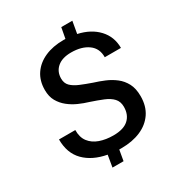

<svg xmlns="http://www.w3.org/2000/svg" viewBox="-207 -950 1090 1172"><g transform="rotate(-30 338.5 -364.5)"><path d="M242 85 256 2Q158 -16 101.5 -73Q45 -130 45 -227H160Q159 -176 183.5 -144Q208 -112 250.5 -97Q293 -82 346 -82Q418 -82 453 -114Q488 -146 488 -202Q488 -239 466.5 -262Q445 -285 407 -300.5Q369 -316 321 -332Q287 -342 252 -357.5Q217 -373 187.5 -396.5Q158 -420 139.5 -452.5Q121 -485 121 -531Q121 -596 152.5 -642.5Q184 -689 240.5 -714Q297 -739 372 -739Q380 -739 386 -739L400 -814H478L463 -729Q550 -710 601 -655.5Q652 -601 652 -522H538Q539 -584 493.5 -617Q448 -650 374 -650Q311 -650 276.5 -620.5Q242 -591 242 -542Q242 -509 262 -489Q282 -469 317.5 -454Q353 -439 399 -423Q435 -412 472 -396.5Q509 -381 540 -357Q571 -333 590 -297Q609 -261 609 -207Q609 -137 576 -88.5Q543 -40 484.5 -15Q426 10 350 10Q342 10 333 10L320 85Z"/></g></svg>

Font: Hubot Sans Medium
Style: Italic
Weight: 500
Italic angle: -10°
Designer: Deni Anggara
Foundry: GitHub
Version: Version 1.001; ttfautohint (v1.8.4.7-5d5b);gftools[0.9.31]